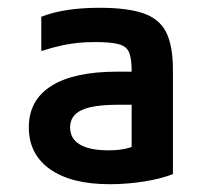

<svg xmlns="http://www.w3.org/2000/svg" viewBox="-20 -758 540 493"><path d="M262 -285Q163 -285 108.5 -323.5Q54 -362 54 -431Q54 -501 112 -537.5Q170 -574 281 -574H373V-489H283Q218 -489 189 -475Q160 -461 160 -431Q160 -402 185 -387Q210 -372 259 -372Q286 -372 306 -377Q326 -382 345 -393L318 -336V-576Q318 -608 311.5 -623.5Q305 -639 285 -644.5Q265 -650 225 -650Q200 -650 180.5 -648Q161 -646 139.5 -641.5Q118 -637 86 -627V-715Q117 -727 154 -732.5Q191 -738 236 -738Q308 -738 349 -723.5Q390 -709 407 -674.5Q424 -640 424 -579V-311Q394 -299 350 -292Q306 -285 262 -285Z"/></svg>

Font: M PLUS Code Latin Medium
Style: Regular
Weight: 500
Designer: Coji Morishita
Foundry: UNDERFOREST DESIGN
Version: Version 1.002; ttfautohint (v1.8.3)